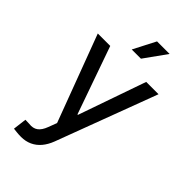

<svg xmlns="http://www.w3.org/2000/svg" viewBox="-283 -821 1108 1108"><g transform="rotate(45 271.0 -266.5)"><path d="M131.8 206.1Q113.3 206.1 97.2 204.3Q81.1 202.6 69.3 201.2L79.6 118.2L111.8 119.1Q145 123.5 166.7 107.9Q188.5 92.3 202.6 54.2L222.2 2.4L22.9 -529.3H124.5L270 -116.2H273.9L418 -529.3H518.6L287.6 86.9Q272.9 125.5 250.5 152.1Q228 178.7 198 192.4Q168 206.1 131.8 206.1ZM226.6 -602.5 296.9 -738.8H399.4L301.8 -602.5Z"/></g></svg>

Font: Inter Cardless Tabular
Style: Regular
Weight: 400
Designer: Rasmus Andersson
Foundry: rsms
Version: Version 4.000;git-4fc901f